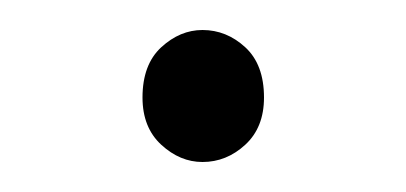

<svg xmlns="http://www.w3.org/2000/svg" viewBox="-20 -95 271 128"><path d="M115 13Q100 13 87.5 1.5Q75 -10 75 -30Q75 -52 87.5 -63.5Q100 -75 115 -75Q131 -75 143.5 -63.5Q156 -52 156 -30Q156 -10 143.5 1.5Q131 13 115 13Z"/></svg>

Font: Noto Sans TC Thin
Style: Regular
Weight: 100
Designer: Ryoko NISHIZUKA 西塚涼子 (kana, bopomofo & ideographs); Paul D. Hunt (Latin, Greek & Cyrillic); Sandoll Communications 산돌커뮤니
Foundry: Adobe
Version: Version 2.004-H2;hotconv 1.0.118;makeotfexe 2.5.65603